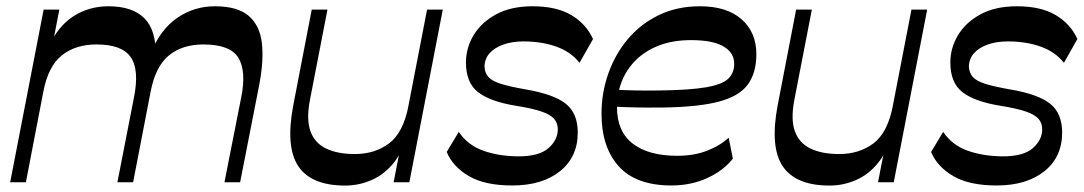

<svg xmlns="http://www.w3.org/2000/svg" viewBox="-20 -581 3454 612"><path d="M12.4 0 119.1 -550.5H169.1L141.3 -406.4L135.4 -431.4Q163.7 -496.6 213.5 -528.8Q263.3 -561 325.8 -561Q402 -561 440 -523Q478 -485.1 476.6 -403.9L461.6 -413.3Q491.6 -487.6 545.3 -524.3Q599.1 -561 664.6 -561Q737.7 -561 773.1 -530.1Q808.5 -499.2 814.8 -443.2Q821 -387.2 806.4 -311.1L745.4 0H695.4L748.9 -270.8Q765.7 -354.5 739.7 -396.9Q713.6 -439.3 628.4 -439.3Q561.2 -439.3 518.4 -404.3Q475.6 -369.4 460.1 -288.8L404.3 0H354.2L407.1 -270.8Q424.6 -358.9 396.5 -399.1Q368.4 -439.3 287.9 -439.3Q220.7 -439.3 177.3 -404.7Q133.8 -370.1 118.3 -289.5L62.5 0Z M1080.4 10.5Q972.4 10.5 931 -51Q889.7 -112.6 914.7 -244.9L973.7 -550.5H1023.8L967.8 -261.8Q956.1 -200.3 969.7 -162.5Q983.3 -124.8 1019.7 -107.4Q1056 -90 1111.1 -90Q1174.9 -90 1220.3 -124.1Q1265.6 -158.3 1282.1 -244.1L1276.9 -160.4Q1266 -101 1236.1 -63.3Q1206.1 -25.6 1165.5 -7.6Q1124.8 10.5 1080.4 10.5ZM1234.7 0 1341.3 -550.5H1391.4L1284.8 0Z M1612.7 10.2Q1525.6 10.2 1474.5 -19.7Q1423.4 -49.7 1403.9 -96.6L1442.3 -160.6Q1471.3 -117.9 1520.8 -100.5Q1570.2 -83.1 1632.2 -82.6Q1698.6 -82.6 1728.3 -108.9Q1758 -135.3 1758 -168.8Q1758 -189.1 1745.8 -202.7Q1733.7 -216.2 1704.8 -225.9Q1675.9 -235.7 1623.9 -244Q1542.3 -257.2 1503.8 -287.3Q1465.2 -317.4 1465.2 -381.7Q1465.2 -428.4 1489.7 -469Q1514.2 -509.6 1561.4 -535.3Q1608.7 -561 1677.4 -561Q1754 -561 1801.2 -532.8Q1848.4 -504.7 1870.2 -456.6L1827.3 -380.8Q1799.6 -415.9 1753.2 -432.4Q1706.9 -449 1647.8 -449Q1612.2 -449 1583.8 -438.8Q1555.4 -428.7 1539.9 -410.5Q1524.4 -392.3 1524.4 -368.1Q1525.4 -348.7 1536.9 -335.6Q1548.3 -322.6 1577.1 -313.6Q1605.9 -304.7 1656.6 -295.8Q1745.6 -280.6 1783.6 -250.2Q1821.6 -219.8 1821.6 -158.3Q1821.6 -80.6 1764.9 -35.2Q1708.2 10.2 1612.7 10.2Z M2120.1 10.2Q2007.3 10.2 1952.3 -50.9Q1897.3 -112 1897.3 -218.1Q1897.3 -285.4 1919.1 -346.9Q1940.8 -408.3 1981.5 -456.7Q2022.2 -505 2080.3 -533Q2138.3 -561 2211.1 -561Q2297 -561 2343.9 -519.4Q2390.9 -477.9 2390.9 -408.8Q2390.9 -348.7 2363.6 -311.5Q2336.2 -274.3 2271.7 -257.2Q2207.2 -240 2094.7 -238.3Q2048.6 -237.8 2009.4 -238.5Q1970.2 -239.2 1934.7 -241.2V-295.4Q1970.3 -293.4 2007.1 -292.7Q2043.9 -292 2079 -292.6Q2178 -293.7 2230.1 -302.7Q2282.1 -311.7 2301.2 -330.1Q2320.3 -348.4 2320.3 -377.9Q2320.3 -412.9 2286.2 -433Q2252 -453.1 2182.7 -453.1Q2125 -453.1 2081 -436.2Q2037 -419.2 2007 -389.6Q1977 -360 1961.8 -321.2Q1946.7 -282.4 1946.7 -238.8Q1946.7 -161.9 1996.9 -123.2Q2047.1 -84.4 2138.8 -84.4Q2191.6 -84.4 2232.8 -100.2Q2274.1 -115.9 2302.7 -142.1L2315.9 -75.4Q2286.8 -37.7 2234.9 -13.7Q2183 10.2 2120.1 10.2Z M2624.4 10.5Q2516.4 10.5 2475 -51Q2433.7 -112.6 2458.7 -244.9L2517.7 -550.5H2567.8L2511.8 -261.8Q2500.1 -200.3 2513.7 -162.5Q2527.3 -124.8 2563.7 -107.4Q2600 -90 2655.1 -90Q2718.9 -90 2764.3 -124.1Q2809.6 -158.3 2826.1 -244.1L2820.9 -160.4Q2810 -101 2780.1 -63.3Q2750.1 -25.6 2709.5 -7.6Q2668.8 10.5 2624.4 10.5ZM2778.7 0 2885.3 -550.5H2935.4L2828.8 0Z M3156.7 10.2Q3069.6 10.2 3018.5 -19.7Q2967.4 -49.7 2947.9 -96.6L2986.3 -160.6Q3015.3 -117.9 3064.8 -100.5Q3114.2 -83.1 3176.2 -82.6Q3242.6 -82.6 3272.3 -108.9Q3302 -135.3 3302 -168.8Q3302 -189.1 3289.8 -202.7Q3277.7 -216.2 3248.8 -225.9Q3219.9 -235.7 3167.9 -244Q3086.3 -257.2 3047.8 -287.3Q3009.2 -317.4 3009.2 -381.7Q3009.2 -428.4 3033.7 -469Q3058.2 -509.6 3105.4 -535.3Q3152.7 -561 3221.4 -561Q3298 -561 3345.2 -532.8Q3392.4 -504.7 3414.2 -456.6L3371.3 -380.8Q3343.6 -415.9 3297.2 -432.4Q3250.9 -449 3191.8 -449Q3156.2 -449 3127.8 -438.8Q3099.4 -428.7 3083.9 -410.5Q3068.4 -392.3 3068.4 -368.1Q3069.4 -348.7 3080.9 -335.6Q3092.3 -322.6 3121.1 -313.6Q3149.9 -304.7 3200.6 -295.8Q3289.6 -280.6 3327.6 -250.2Q3365.6 -219.8 3365.6 -158.3Q3365.6 -80.6 3308.9 -35.2Q3252.2 10.2 3156.7 10.2Z"/></svg>

Font: Savate ExtraLight
Style: Italic
Weight: 200
Italic angle: -11°
Designer: Max Esnée
Foundry: Plomb Type
Version: Version 2.000